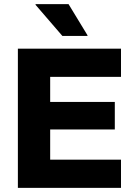

<svg xmlns="http://www.w3.org/2000/svg" viewBox="-20 -911 648 931"><path d="M566.7 0H66.7V-675H566.7V-538.3H223.3V-416.7H536.7V-283.3H223.3V-136.7H566.7ZM282.5 -736.7 152.5 -887.5V-890.8H312.5L404.2 -740V-736.7Z"/></svg>

Font: Funnel Display Light ExtraBold
Style: Regular
Weight: 800
Version: Version 1.000